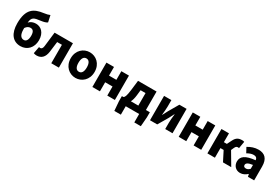

<svg xmlns="http://www.w3.org/2000/svg" viewBox="89 -1974 4929 3390"><g transform="rotate(30 2554.0 -279.0)"><path d="M189 -275C189 -284 189 -292 189 -300C218 -343 253 -359 285 -359C334 -359 365 -329 365 -242C365 -163 338 -113 287 -113C226 -113 189 -164 189 -275ZM289 12C424 12 524 -89 524 -242C524 -395 435 -471 333 -471C279 -471 228 -452 194 -413C206 -534 250 -540 387 -558C432 -564 479 -575 505 -596L476 -730C444 -716 415 -708 355 -700C170 -676 41 -606 41 -312C41 -108 130 12 289 12Z M619 12C718 12 774 -50 790 -161C800 -232 809 -306 817 -376H914V0H1069V-497H695C684 -400 674 -302 661 -205C655 -154 635 -135 609 -135C599 -135 592 -137 584 -139L558 0C577 8 596 12 619 12Z M1410 12C1537 12 1654 -84 1654 -249C1654 -414 1537 -509 1410 -509C1284 -509 1167 -414 1167 -249C1167 -84 1284 12 1410 12ZM1410 -113C1352 -113 1325 -166 1325 -249C1325 -331 1352 -385 1410 -385C1468 -385 1495 -331 1495 -249C1495 -166 1468 -113 1410 -113Z M1752 0H1906V-185H2056V0H2211V-497H2056V-321H1906V-497H1752Z M2506 -267 2518 -376H2619V-121H2467C2486 -157 2499 -205 2506 -267ZM2432 0H2706V172H2839L2854 -19V-121H2774V-497H2396L2373 -303C2356 -164 2339 -134 2316 -121H2284V-19L2299 172H2432Z M2927 0H3074L3192 -201C3207 -229 3231 -275 3247 -308H3251C3244 -243 3237 -180 3237 -131V0H3386V-497H3239L3122 -296C3107 -267 3082 -222 3066 -189H3063C3069 -253 3076 -316 3076 -366V-497H2927Z M3512 0H3666V-185H3816V0H3971V-497H3816V-321H3666V-497H3512Z M4097 0H4250V-196H4315L4415 0H4583L4429 -261L4453 -315C4471 -356 4490 -363 4515 -363C4522 -363 4528 -361 4534 -359L4558 -501C4545 -507 4532 -509 4517 -509C4443 -509 4396 -490 4355 -405L4311 -317H4250V-497H4097Z M4767 12C4823 12 4868 -13 4909 -50H4913L4924 0H5050V-282C5050 -438 4978 -509 4850 -509C4772 -509 4701 -484 4636 -444L4690 -344C4740 -372 4780 -386 4820 -386C4871 -386 4892 -362 4896 -321C4700 -301 4619 -244 4619 -139C4619 -56 4676 12 4767 12ZM4820 -108C4786 -108 4767 -122 4767 -151C4767 -186 4797 -213 4896 -226V-147C4872 -123 4851 -108 4820 -108Z"/></g></svg>

Font: Source Sans Pro
Style: Bold
Weight: 700
Designer: Paul D. Hunt
Foundry: Adobe Systems Incorporated
Version: Version 3.006;hotconv 1.0.111;makeotfexe 2.5.65597